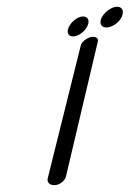

<svg xmlns="http://www.w3.org/2000/svg" viewBox="-20 -504 378 559"><path d="M265 -384C267 -393 258 -399 244 -396C230 -392 217 -381 215 -371L119 15C116 27 125 36 140 35C155 34 169 22 172 10ZM200 -399C216 -403 233 -419 237 -435C241 -451 230 -459 214 -455C198 -450 182 -434 178 -419C174 -403 184 -395 200 -399ZM298 -425C316 -430 334 -446 337 -463C341 -479 329 -488 312 -483C295 -478 277 -461 273 -445C270 -429 281 -421 298 -425Z"/></svg>

Font: Hi. Perspective
Style: Perspective
Weight: 400
Designer: Mew Too, Robert Jablonski
Foundry: Cannot Into Space Fonts
Version: Version 1.996